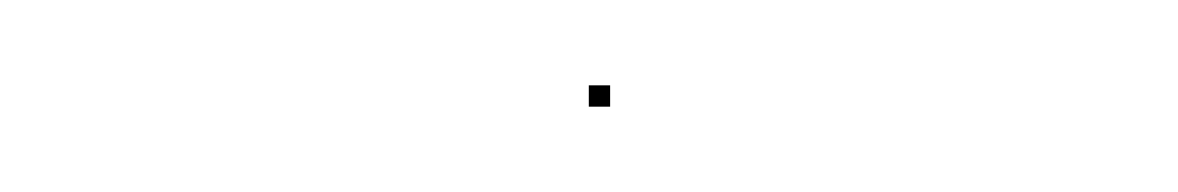

<svg xmlns="http://www.w3.org/2000/svg" viewBox="-20 -287 276 45"><path d="M118 -262V-267H123V-262Z"/></svg>

Font: FRB American Cursive Just Beginnings
Style: Italic
Weight: 400
Italic angle: -25°
Version: Version 2.0;Modular Font Editor K font №1